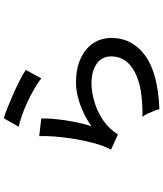

<svg xmlns="http://www.w3.org/2000/svg" viewBox="58 -902 883 1040"><g transform="rotate(-90 500.0 -382.5)"><path d="M428 39Q426 29 419 10.5Q412 -8 403.5 -26Q395 -44 386 -53Q547 -50 630.5 -95Q714 -140 714 -222Q714 -275 672.5 -302Q631 -329 569 -329Q524 -329 471 -314Q418 -299 370.5 -267.5Q323 -236 291 -186L209 -223Q228 -258 242.5 -310Q257 -362 266.5 -419.5Q276 -477 280 -528Q284 -579 282 -612L378 -601Q379 -550 368.5 -475.5Q358 -401 336 -329Q392 -369 455 -391Q518 -413 572 -413Q646 -413 700.5 -388.5Q755 -364 784.5 -321Q814 -278 814 -220Q814 -109 719.5 -39Q625 31 428 39ZM595 -601Q572 -619 538.5 -638.5Q505 -658 467.5 -675.5Q430 -693 394.5 -705.5Q359 -718 333 -723L379 -804Q403 -797 438 -783Q473 -769 511.5 -752Q550 -735 584 -717.5Q618 -700 641 -685Z"/></g></svg>

Font: Zen Kaku Gothic New Medium
Style: Regular
Weight: 500
Designer: Yoshimichi Ohira
Foundry: Positype
Version: Version 1.002